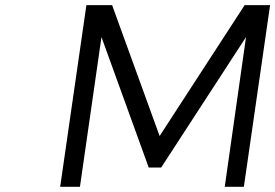

<svg xmlns="http://www.w3.org/2000/svg" viewBox="-20 -720 1061 740"><path d="M211.9 0 313 -700.2H412.1L595.2 -195.8L922.9 -700.2H1021L919.9 0H846.2L928.2 -577.1L601.1 -74.2H553.2L371.1 -577.1L288.1 0Z"/></svg>

Font: Trueno Light
Style: Italic
Weight: 300
Designer: Julieta Ulanovsky
Foundry: Julieta Ulanovsky
Version: Version 3.001b | FøM Fix